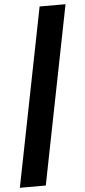

<svg xmlns="http://www.w3.org/2000/svg" viewBox="-62 -842 442 996"><g transform="rotate(-5 159.5 -344.0)"><path d="M0 120 184 -808H319L135 120Z"/></g></svg>

Font: Encode Sans Condensed
Style: Bold
Weight: 700
Width: 3
Designer: Multiple Designers
Foundry: Impallari Type
Version: Version 3.000; ttfautohint (v1.8.3) -l 8 -r 50 -G 200 -x 14 